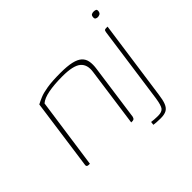

<svg xmlns="http://www.w3.org/2000/svg" viewBox="-143 -659 907 907"><g transform="rotate(-45 311.0 -205.5)"><path d="M56 0Q41 0 44 -14L93 -367Q108 -375 127 -383Q146 -391 179.5 -396.5Q213 -402 269 -402Q314 -402 342.5 -395.5Q371 -389 385.5 -375.5Q400 -362 403.5 -341.5Q407 -321 403 -294L364 -14Q363 -10 361 -6.5Q359 -3 355.5 -1.5Q352 0 347 0H340L381 -295Q388 -340 362 -362Q336 -384 264 -384Q209 -384 170.5 -376.5Q132 -369 114 -353L64 0ZM452 85Q437 85 424.5 84Q412 83 406 82L408 65Q413 66 427 67Q441 68 451 68Q478 68 487.5 55Q497 42 503 2L557 -384Q558 -389 559 -392.5Q560 -396 563 -397.5Q566 -399 572 -399H581L525 -1Q521 31 513.5 50Q506 69 492 77Q478 85 452 85ZM580 -463Q574 -463 568.5 -466Q563 -469 564 -479Q565 -490 571 -493Q577 -496 584 -496Q592 -496 598 -493.5Q604 -491 602 -479Q600 -469 593 -466Q586 -463 580 -463Z"/></g></svg>

Font: Genos Thin
Style: Italic
Weight: 100
Italic angle: -8°
Designer: Robert E. Leuschke
Foundry: Robert E. Leuschke
Version: Version 1.010